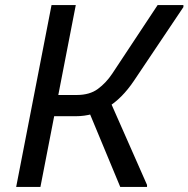

<svg xmlns="http://www.w3.org/2000/svg" viewBox="-20 -740 746 760"><path d="M156 -280 172 -364H284Q335 -364 367.5 -388Q400 -412 424 -448L604 -720H706V-712L510 -420Q416 -280 280 -280ZM44 0 184 -720H280L140 0ZM456 0 328 -308 412 -348 562 -8V0Z"/></svg>

Font: Kufam
Style: Italic
Weight: 400
Italic angle: -11°
Designer: Artur Schmal
Foundry: Original Type
Version: Version 1.301; ttfautohint (v1.8.3)